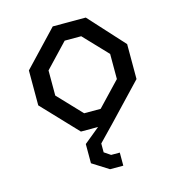

<svg xmlns="http://www.w3.org/2000/svg" viewBox="-107 -606 834 906"><g transform="rotate(-15 310.0 -153.5)"><path d="M70 -171.5V-342.2L232.5 -513.7H393.8L550 -342.2V-171.5L387.2 0H232.5ZM350.2 -79.5 460.5 -195.5V-318.2L350.2 -434.2H269.5L159.5 -318.2V-195.5L269.5 -79.5ZM340.3 -19.7 387.2 0 310.7 79.2V122.3L341.7 143.3H384V207.2H319.3L239.5 156.7V62.8Z"/></g></svg>

Font: Monaspace Krypton Var ExLight
Style: Regular
Weight: 200
Designer: Riley Cran and the Lettermatic Team
Version: Version 1.200 (Monaspace Krypton Var)